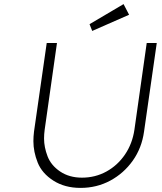

<svg xmlns="http://www.w3.org/2000/svg" viewBox="-20 -910 793 937"><path d="M373 7Q296 7 240.5 -28.5Q185 -64 164 -116.5Q143 -169 143 -221Q143 -244 146 -268L208 -700H258L198 -277Q195 -255 195 -234Q195 -192 212 -147.5Q229 -103 273.5 -73Q318 -43 380 -43Q445 -43 499.5 -73Q554 -103 590 -156Q626 -209 636 -277L696 -700H745L683 -268Q672 -188 628 -126Q584 -64 518 -28.5Q452 7 373 7ZM430 -759 417 -792 583 -890 610 -838Z"/></svg>

Font: Lexend ExtLt
Style: Italic
Weight: 250
Italic angle: -8.13011°
Designer: Bonnie Shaver-Troup, Thomas Jockin
Foundry: Lexend
Version: Version 1.007